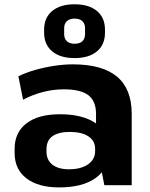

<svg xmlns="http://www.w3.org/2000/svg" viewBox="-20 -843 682 874"><path d="M417.1 -194.1V-324.7Q417.1 -383 382.1 -409.7Q347.1 -436.4 270.6 -436.4Q223.1 -436.4 175.6 -424.2Q128.1 -412 85 -389.1L63.7 -495.7Q95.4 -511.6 137.6 -523.9Q179.8 -536.1 225.3 -543.1Q270.8 -550.1 311.4 -550.1Q446 -550.1 512.8 -494Q579.6 -437.9 579.6 -324.7V0H455ZM248.8 10.1Q154 10.1 100.3 -31.2Q46.6 -72.5 46.6 -146.1V-165.7Q46.6 -240.3 100.5 -281.6Q154.5 -322.9 252.8 -322.9Q355.6 -322.9 414.5 -282.9Q473.4 -242.8 473.4 -169.2V-148.1Q473.4 -73.5 414 -31.7Q354.6 10.1 248.8 10.1ZM293.6 -72.4Q348.6 -72.4 380.8 -94.9Q413 -117.4 413 -155V-165.8Q413 -201.9 382.5 -222.2Q352.1 -242.5 297.1 -242.5Q247.1 -242.5 219.3 -223.4Q191.6 -204.3 191.6 -162.9V-153Q191.6 -114.5 218.6 -93.4Q245.6 -72.4 293.6 -72.4ZM319.3 -578.6Q253.9 -578.6 217.4 -609.4Q180.8 -640.1 180.8 -694.4V-707.8Q180.8 -762.6 217.6 -793Q254.4 -823.5 319.3 -823.5Q384.8 -823.5 421.3 -793Q457.9 -762.6 457.9 -707.8V-694.4Q457.9 -639.5 421.3 -609.1Q384.8 -578.6 319.3 -578.6ZM319.3 -643.8Q342.7 -643.8 354.9 -655.3Q367.1 -666.8 367.1 -687.7V-714.5Q367.1 -735.4 354.7 -746.8Q342.2 -758.3 319.3 -758.3Q297 -758.3 284.5 -746.8Q272.1 -735.4 272.1 -714.5V-687.7Q272.1 -666.8 284.5 -655.3Q297 -643.8 319.3 -643.8Z"/></svg>

Font: Pathway Extreme 8pt Thin
Style: Regular
Weight: 100
Version: Version 1.001;gftools[0.9.26]